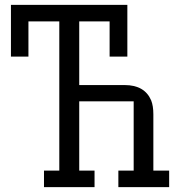

<svg xmlns="http://www.w3.org/2000/svg" viewBox="-20 -770 776 790"><path d="M676 -68V0H467V-68H530V-353H306V-68H369V0H161V-68H224V-682H97V-537H25V-750H504V-537H431V-682H306V-420H493Q575 -420 602 -357Q611 -334 611 -300V-68Z"/></svg>

Font: Kelly Slab
Style: Regular
Weight: 400
Designer: Denis Masharov
Foundry: Denis Masharov
Version: Version 1.001